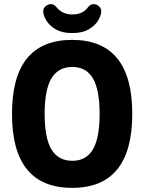

<svg xmlns="http://www.w3.org/2000/svg" viewBox="-20 -901 698 929"><path d="M329 8Q38 8 38 -350Q38 -708 329 -708Q620 -708 620 -350Q620 8 329 8ZM330 -123Q397 -123 429.5 -178Q462 -233 462 -350Q462 -467 429.5 -522Q397 -577 330 -577Q262 -577 229 -522Q196 -467 196 -350Q196 -233 229 -178Q262 -123 330 -123ZM329 -741Q280 -741 249 -759.5Q218 -778 203.5 -803Q189 -828 189 -847Q189 -861 201 -871Q213 -881 226 -881Q234 -881 240.5 -877.5Q247 -874 256 -863Q284 -831 330 -831Q380 -831 405 -865Q417 -881 433 -881Q447 -881 458.5 -871Q470 -861 470 -847Q470 -828 455.5 -803Q441 -778 410 -759.5Q379 -741 329 -741Z"/></svg>

Font: Asap Semi Condensed
Style: Bold
Weight: 700
Width: 4
Designer: Pablo Cosgaya
Foundry: Omnibus-Type
Version: Version 3.001; ttfautohint (v1.8.4.7-5d5b)